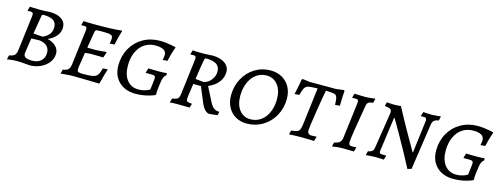

<svg xmlns="http://www.w3.org/2000/svg" viewBox="-18 -1100 4496 1721"><g transform="rotate(15 2230.0 -239.0)"><path d="M33 9 42 -30Q79 -37 93 -50.5Q107 -64 111 -97L151 -419Q152 -426 152 -437Q152 -450 146.5 -455Q141 -460 128 -460L102 -459L99 -463L110 -500Q120 -500 147.5 -498.5Q175 -497 201 -497Q228 -497 255.5 -498.5Q283 -500 293 -501Q364 -501 404.5 -473.5Q445 -446 445 -396Q445 -353 417 -318.5Q389 -284 339 -262Q389 -250 417.5 -221.5Q446 -193 446 -154Q446 -110 418.5 -73Q391 -36 344.5 -14Q298 8 244 8Q230 8 196 4Q152 0 129 0Q103 0 72.5 3.5Q42 7 33 9ZM286 -270Q286 -268 309 -280Q332 -292 350.5 -316Q369 -340 369 -380Q369 -461 248 -461Q239 -461 236 -457.5Q233 -454 231 -444Q216 -360 203 -277Q214 -276 241 -273.5Q268 -271 286 -270ZM175 -90Q172 -62 190.5 -50Q209 -38 256 -38Q306 -38 336 -66Q366 -94 366 -141Q366 -177 343.5 -200Q321 -223 276 -231L196 -229Z M727 -41Q790 -41 818 -47Q846 -53 859.5 -71.5Q873 -90 885 -135L927 -139L929 -134Q925 -123 913 -82.5Q901 -42 891 0L886 5Q860 4 778.5 2Q697 0 647 0Q608 0 574 3.5Q540 7 531 8L541 -32Q576 -36 590 -50Q604 -64 609 -98L649 -418Q650 -425 650 -437Q650 -450 645 -455Q640 -460 626 -460L600 -459L598 -463L608 -500Q619 -499 652.5 -498Q686 -497 725 -497Q889 -497 963 -507L965 -502Q961 -491 950.5 -452.5Q940 -414 931 -369L886 -366Q887 -371 890 -386.5Q893 -402 893 -414Q893 -432 884 -440Q875 -448 853 -450.5Q831 -453 782 -453Q756 -453 746 -451.5Q736 -450 732 -444Q728 -438 726 -424L702 -279L781 -278Q798 -278 832 -281.5Q866 -285 877 -286L880 -282L863 -231Q852 -231 821 -232Q790 -233 755 -233Q727 -233 694 -228L681 -145Q671 -88 671 -71Q671 -52 682 -46.5Q693 -41 727 -41Z M1450 -243 1451 -223Q1425 -207 1418 -155Q1414 -130 1410 -99Q1406 -68 1406 -57L1407 -33L1401 -26Q1401 -25 1375.5 -16Q1350 -7 1311 1Q1272 9 1226 9Q1129 9 1070.5 -47Q1012 -103 1012 -198Q1012 -286 1051.5 -356.5Q1091 -427 1160.5 -467Q1230 -507 1316 -507Q1345 -507 1377.5 -503Q1410 -499 1433 -494Q1456 -489 1462 -488L1465 -482Q1463 -477 1457 -460.5Q1451 -444 1442.5 -413.5Q1434 -383 1427 -351L1383 -347Q1384 -352 1387 -368Q1390 -384 1390 -394Q1390 -456 1288 -456Q1231 -456 1187.5 -427Q1144 -398 1119.5 -344Q1095 -290 1095 -219Q1095 -134 1134 -84.5Q1173 -35 1241 -35Q1268 -35 1291 -41Q1314 -47 1328 -54Q1342 -61 1345 -63L1356 -155Q1357 -161 1357 -170Q1357 -185 1349 -190.5Q1341 -196 1320 -196H1268L1266 -200L1279 -241Q1280 -241 1310.5 -240Q1341 -239 1380 -239Q1405 -239 1424.5 -240.5Q1444 -242 1450 -243Z M1688 -100Q1685 -81 1685 -69Q1685 -49 1695.5 -43Q1706 -37 1737 -36L1738 -33L1727 3Q1716 3 1685.5 2Q1655 1 1625 1Q1596 1 1573 2Q1550 3 1543 4L1555 -36Q1592 -40 1605 -51.5Q1618 -63 1622 -97L1662 -419Q1663 -426 1663 -436Q1663 -450 1658 -455Q1653 -460 1639 -460L1613 -459L1610 -463L1621 -500Q1631 -499 1657 -498Q1683 -497 1710 -497Q1737 -497 1765 -498.5Q1793 -500 1804 -501Q1876 -501 1919.5 -471Q1963 -441 1963 -390Q1963 -338 1931 -296Q1899 -254 1837 -227L1903 -97Q1922 -60 1941.5 -45Q1961 -30 1991 -30L1994 -26L1986 4L1913 12Q1892 12 1872 -7.5Q1852 -27 1837 -61L1775 -210H1704ZM1885 -375Q1885 -461 1758 -461Q1751 -461 1747.5 -457.5Q1744 -454 1741 -443Q1727 -373 1712 -259L1790 -251Q1791 -251 1814 -260Q1837 -269 1861 -300.5Q1885 -332 1885 -375Z M2057 -200Q2057 -285 2095 -355.5Q2133 -426 2198.5 -466.5Q2264 -507 2344 -507Q2404 -507 2450.5 -481Q2497 -455 2523 -407.5Q2549 -360 2549 -298Q2549 -213 2510.5 -142.5Q2472 -72 2405 -31.5Q2338 9 2258 9Q2199 9 2153.5 -17Q2108 -43 2082.5 -90.5Q2057 -138 2057 -200ZM2464 -273Q2464 -355 2424.5 -404.5Q2385 -454 2320 -454Q2268 -454 2226.5 -424Q2185 -394 2161.5 -340Q2138 -286 2138 -218Q2138 -135 2176.5 -86Q2215 -37 2279 -37Q2333 -37 2375 -66.5Q2417 -96 2440.5 -150Q2464 -204 2464 -273Z M2648 -362 2604 -358Q2607 -371 2616.5 -414.5Q2626 -458 2632 -500L2641 -507L2707 -498H2952L3023 -507L3030 -500Q3026 -458 3025 -416Q3024 -374 3024 -362L2980 -358Q2979 -410 2971.5 -429.5Q2964 -449 2944.5 -453.5Q2925 -458 2868 -460Q2857 -407 2833 -254.5Q2809 -102 2809 -78Q2809 -57 2818.5 -47.5Q2828 -38 2848 -38Q2866 -38 2877.5 -39Q2889 -40 2892 -40L2894 -37L2882 3Q2869 3 2833 1.5Q2797 0 2762 0Q2727 0 2694 1.5Q2661 3 2649 4L2659 -34Q2698 -38 2714.5 -45Q2731 -52 2738 -68.5Q2745 -85 2750 -127L2791 -460Q2729 -458 2707.5 -454Q2686 -450 2673.5 -431.5Q2661 -413 2648 -362Z M3192 -71Q3192 -53 3199 -45.5Q3206 -38 3221 -38Q3235 -38 3246 -39Q3257 -40 3261 -40L3263 -37L3251 2Q3240 2 3208.5 1Q3177 0 3145 0Q3119 0 3088.5 3.5Q3058 7 3049 9L3059 -30Q3096 -37 3110.5 -51Q3125 -65 3129 -97L3169 -419Q3170 -426 3170 -437Q3170 -450 3164.5 -455Q3159 -460 3145 -460L3113 -459L3112 -463L3122 -500Q3126 -500 3160.5 -498.5Q3195 -497 3219 -497Q3241 -497 3273 -500.5Q3305 -504 3315 -505L3306 -465Q3274 -461 3262 -452.5Q3250 -444 3246 -422Q3226 -307 3209 -200.5Q3192 -94 3192 -71Z M3802 -426Q3806 -460 3780 -460L3751 -459L3749 -463L3761 -501Q3770 -500 3793.5 -498.5Q3817 -497 3841 -497Q3862 -497 3888.5 -500Q3915 -503 3923 -504L3915 -464Q3887 -460 3873 -448.5Q3859 -437 3855 -415L3791 18L3755 29Q3681 -113 3603.5 -248.5Q3526 -384 3526 -382H3521L3478 -70L3477 -60Q3477 -48 3482.5 -43Q3488 -38 3500 -38H3538L3541 -35L3529 3Q3520 2 3495 1Q3470 0 3442 0Q3421 0 3395.5 2.5Q3370 5 3362 6L3372 -33Q3397 -36 3410 -47.5Q3423 -59 3426 -82L3478 -416Q3481 -440 3468 -450Q3455 -460 3416 -464Q3414 -468 3414 -469L3423 -501Q3431 -500 3452.5 -498.5Q3474 -497 3496 -497Q3513 -497 3530.5 -498.5Q3548 -500 3553 -501Q3617 -380 3680 -269.5Q3743 -159 3761 -128H3765Z M4399 -243 4400 -223Q4374 -207 4367 -155Q4363 -130 4359 -99Q4355 -68 4355 -57L4356 -33L4350 -26Q4350 -25 4324.5 -16Q4299 -7 4260 1Q4221 9 4175 9Q4078 9 4019.5 -47Q3961 -103 3961 -198Q3961 -286 4000.5 -356.5Q4040 -427 4109.5 -467Q4179 -507 4265 -507Q4294 -507 4326.5 -503Q4359 -499 4382 -494Q4405 -489 4411 -488L4414 -482Q4412 -477 4406 -460.5Q4400 -444 4391.5 -413.5Q4383 -383 4376 -351L4332 -347Q4333 -352 4336 -368Q4339 -384 4339 -394Q4339 -456 4237 -456Q4180 -456 4136.5 -427Q4093 -398 4068.5 -344Q4044 -290 4044 -219Q4044 -134 4083 -84.5Q4122 -35 4190 -35Q4217 -35 4240 -41Q4263 -47 4277 -54Q4291 -61 4294 -63L4305 -155Q4306 -161 4306 -170Q4306 -185 4298 -190.5Q4290 -196 4269 -196H4217L4215 -200L4228 -241Q4229 -241 4259.5 -240Q4290 -239 4329 -239Q4354 -239 4373.5 -240.5Q4393 -242 4399 -243Z"/></g></svg>

Font: Alegreya SC
Style: Italic
Weight: 400
Italic angle: -7°
Designer: Juan Pablo del Peral
Foundry: Huerta Tipografica
Version: Version 2.007; ttfautohint (v1.6)